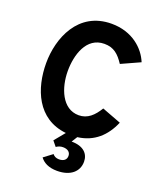

<svg xmlns="http://www.w3.org/2000/svg" viewBox="-170 -817 979 1168"><g transform="rotate(20 320.0 -233.5)"><path d="M341 244C428 244 477 199 477 136C477 85 442 46 364 46L387 9C492 -4 560 -68 600 -162L476 -209C444 -156 406 -119 349 -119C241 -119 195 -242 195 -350C195 -453 232 -581 349 -581C410 -581 443 -551 478 -498L599 -553C567 -632 483 -711 349 -711C132 -711 55 -510 55 -350C55 -186 122 -11 313 9L257 77L284 110C297 101 311 96 327 96C358 96 376 111 376 135C376 159 359 174 328 174C309 174 295 166 287 155L231 197C251 224 285 244 341 244Z"/></g></svg>

Font: Overpass ExtraBold
Style: Regular
Weight: 800
Designer: Delve Withrington, Thomas Jockin
Foundry: Delve Fonts
Version: Version 3.000;DELV;Overpass